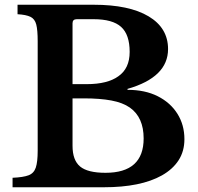

<svg xmlns="http://www.w3.org/2000/svg" viewBox="-20 -790 837 810"><path d="M33 0V-40Q78 -42 100.5 -50.5Q123 -59 131 -83Q139 -107 139 -154V-616Q139 -663 133 -686.5Q127 -710 108.5 -719Q90 -728 54 -730V-770H375Q525 -770 607 -721Q689 -672 689 -583Q689 -464 518 -415V-411Q592 -411 645.5 -384Q699 -357 728.5 -310Q758 -263 758 -203Q758 -152 733.5 -114Q709 -76 663 -50Q574 0 418 0ZM345 -435Q390 -435 423.5 -443.5Q457 -452 479 -468Q527 -501 527 -571Q527 -644 491 -676.5Q455 -709 375 -709H304Q286 -709 286 -692V-435ZM425 -61Q586 -61 586 -206Q586 -295 528 -336Q498 -357 450 -366Q402 -375 334 -375H286V-175Q286 -114 318 -87.5Q350 -61 425 -61Z"/></svg>

Font: Libre Baskerville
Style: Bold
Weight: 700
Designer: Pablo Impallari, Rodrigo Fuenzalida
Foundry: Pablo Impallari, Rodrigo Fuenzalida
Version: Version 1.051; ttfautohint (v1.8.4.7-5d5b)